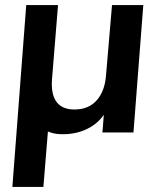

<svg xmlns="http://www.w3.org/2000/svg" viewBox="-20 -525 635 761"><path d="M548 -505 509 0H386L394 -103L407 -98Q385 -48 337.5 -20.5Q290 7 229 7Q201 7 181.5 0.5Q162 -6 145 -18L174 -54L152 216H29L84 -505H210L186 -209Q182 -150 204.5 -120.5Q227 -91 275 -91Q331 -91 363 -127Q395 -163 400 -224L424 -505Z"/></svg>

Font: Muli
Style: Bold Italic
Weight: 700
Italic angle: -4.541°
Designer: Vernon Adams
Foundry: Vernon Adams
Version: Version 2.100; ttfautohint (v1.8.1.43-b0c9)